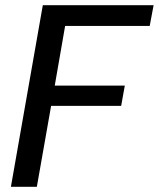

<svg xmlns="http://www.w3.org/2000/svg" viewBox="-20 -720 612 740"><path d="M22 0 145 -700H572L557 -620H231L191 -390H461L447 -312H177L122 0Z"/></svg>

Font: DM Sans 28pt Medium
Style: Italic
Weight: 500
Italic angle: -10°
Version: Version 4.004;gftools[0.9.30]